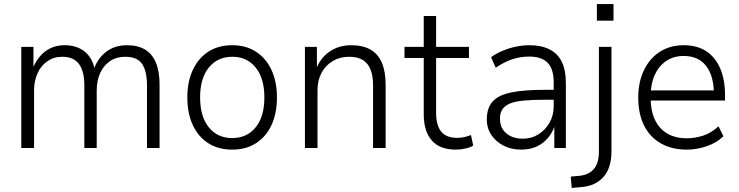

<svg xmlns="http://www.w3.org/2000/svg" viewBox="-20 -730 3646 947"><path d="M85 0V-499H145V-385H139Q152 -421 174 -448.5Q196 -476 227.5 -491.5Q259 -507 298 -507Q360 -507 399 -474.5Q438 -442 448 -382H441Q458 -438 501 -472.5Q544 -507 607 -507Q660 -507 695.5 -485.5Q731 -464 749 -421Q767 -378 767 -313V0H705V-308Q705 -379 681 -414.5Q657 -450 597 -450Q554 -450 522.5 -428.5Q491 -407 474 -369.5Q457 -332 457 -283V0H396V-308Q396 -379 369.5 -414.5Q343 -450 287 -450Q245 -450 213 -427.5Q181 -405 164.5 -367Q148 -329 148 -285V0Z M1126 8Q1057 8 1007.5 -23.5Q958 -55 931 -113Q904 -171 904 -250Q904 -327 931 -385Q958 -443 1007.5 -475Q1057 -507 1126 -507Q1193 -507 1242.5 -475Q1292 -443 1319 -385Q1346 -327 1346 -250Q1346 -171 1319 -113Q1292 -55 1242.5 -23.5Q1193 8 1126 8ZM1125 -49Q1198 -49 1241 -102Q1284 -155 1284 -250Q1284 -344 1241 -397Q1198 -450 1126 -450Q1053 -450 1010 -397Q967 -344 967 -250Q967 -155 1010 -102Q1053 -49 1125 -49Z M1484 0V-499H1543V-385H1538Q1559 -444 1605.5 -475.5Q1652 -507 1711 -507Q1769 -507 1806.5 -486Q1844 -465 1863 -421.5Q1882 -378 1882 -313V0H1820V-309Q1820 -355 1808 -386Q1796 -417 1770.5 -433.5Q1745 -450 1702 -450Q1656 -450 1620.5 -428.5Q1585 -407 1565.5 -370Q1546 -333 1546 -285V0Z M2228 8Q2149 8 2109.5 -37.5Q2070 -83 2070 -166V-444H1975V-499H2070V-651H2131V-499H2293V-444H2131V-174Q2131 -112 2156 -81Q2181 -50 2235 -50Q2254 -50 2271 -54Q2288 -58 2303 -64L2314 -12Q2301 -3 2276 2.5Q2251 8 2228 8Z M2550 8Q2502 8 2464 -11.5Q2426 -31 2403.5 -64.5Q2381 -98 2381 -140Q2381 -197 2409.5 -229Q2438 -261 2501 -274Q2564 -287 2666 -287H2722V-238H2669Q2606 -238 2563 -234Q2520 -230 2494.5 -219Q2469 -208 2457.5 -190Q2446 -172 2446 -145Q2446 -99 2477 -72.5Q2508 -46 2559 -46Q2602 -46 2636 -67.5Q2670 -89 2690.5 -125Q2711 -161 2711 -206V-323Q2711 -390 2681 -420.5Q2651 -451 2591 -451Q2547 -451 2507.5 -438Q2468 -425 2425 -396L2402 -448Q2427 -466 2459 -479.5Q2491 -493 2525 -500Q2559 -507 2592 -507Q2649 -507 2689.5 -487Q2730 -467 2750.5 -426Q2771 -385 2771 -319V0H2714V-116H2718Q2708 -81 2684.5 -52Q2661 -23 2627.5 -7.5Q2594 8 2550 8Z M2924 -628V-710H3006V-628ZM2800 197 2795 141 2839 137Q2885 132 2909.5 103Q2934 74 2934 17V-499H2996V14Q2996 56 2986.5 87.5Q2977 119 2957.5 141.5Q2938 164 2910.5 177Q2883 190 2845 193Z M3368 8Q3294 8 3240 -22.5Q3186 -53 3157 -110.5Q3128 -168 3128 -249Q3128 -325 3156 -383.5Q3184 -442 3234.5 -474.5Q3285 -507 3352 -507Q3419 -507 3464 -477Q3509 -447 3532.5 -392Q3556 -337 3556 -260V-234H3173V-284H3519L3501 -267Q3501 -355 3463 -404.5Q3425 -454 3352 -454Q3302 -454 3265.5 -429Q3229 -404 3209 -359.5Q3189 -315 3189 -256V-249Q3189 -185 3210 -140Q3231 -95 3271 -71.5Q3311 -48 3367 -48Q3408 -48 3448 -61Q3488 -74 3524 -107L3548 -58Q3516 -26 3466.5 -9Q3417 8 3368 8Z"/></svg>

Font: Nunitoga
Style: Light
Weight: 300
Designer: Vernon Adams
Foundry: Vernon Adams
Version: Version 1.0